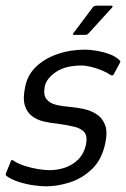

<svg xmlns="http://www.w3.org/2000/svg" viewBox="-29 -652 444 677"><path d="M9 -83Q10 -88 14 -87.5Q18 -87 21 -84Q34 -75 57 -67.5Q80 -60 104 -56Q128 -52 145 -52Q174 -52 200.5 -61Q227 -70 247 -90Q267 -110 274 -141Q280 -171 269 -185Q258 -199 233.5 -205Q209 -211 173 -216Q150 -218 126 -223.5Q102 -229 84 -242.5Q66 -256 58.5 -280.5Q51 -305 60 -347Q68 -388 98.5 -417Q129 -446 174 -461.5Q219 -477 271 -477Q288 -477 311.5 -473Q335 -469 357 -461Q379 -453 392 -440Q396 -437 395.5 -435Q395 -433 393 -429L372 -390Q369 -383 360 -388Q349 -396 331 -403.5Q313 -411 293.5 -416Q274 -421 259 -421Q203 -421 169.5 -399Q136 -377 129 -348Q123 -318 134.5 -303Q146 -288 168.5 -282.5Q191 -277 218 -275Q242 -273 267 -267.5Q292 -262 312 -249Q332 -236 341.5 -211.5Q351 -187 342 -146Q330 -89 295.5 -56Q261 -23 217.5 -9Q174 5 134 5Q117 5 90.5 1.5Q64 -2 37.5 -10.5Q11 -19 -7 -32Q-10 -37 -8 -41ZM233 -529Q228 -529 228 -531.5Q228 -534 232 -538L298 -626Q302 -632 312 -632H364Q367 -632 368 -630Q369 -628 365 -624L283 -534Q280 -531 277 -530Q274 -529 270 -529Z"/></svg>

Font: Glory
Style: Italic
Weight: 400
Italic angle: -12°
Designer: Robert Leuschke
Foundry: Robert Leuschke
Version: Version 1.011